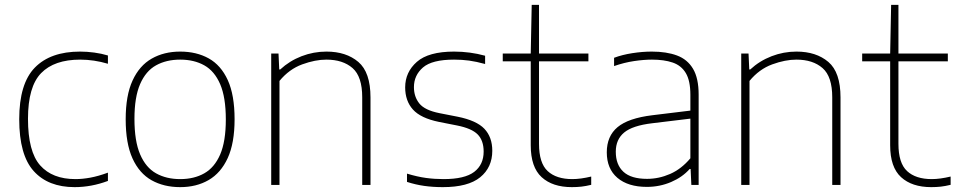

<svg xmlns="http://www.w3.org/2000/svg" viewBox="-20 -760 3930 789"><path d="M286.5 9Q178 9 118.5 -57Q59 -123 59 -270Q59 -416.5 123.2 -482.2Q187.5 -548 309 -548Q337.5 -548 367.2 -544Q397 -540 423.5 -532V-498Q366 -515 309.5 -515Q203 -515 149 -459.5Q95 -404 95 -272Q95 -137 145 -80.5Q195 -24 290 -24Q318.5 -24 351.2 -30Q384 -36 423.5 -50.5V-16.5Q355.5 9 286.5 9Z M720.5 9Q653.5 9 603 -19.2Q552.5 -47.5 524.5 -109Q496.5 -170.5 496.5 -270Q496.5 -368 524.8 -429.2Q553 -490.5 603.5 -519.2Q654 -548 720.5 -548Q787.5 -548 837.8 -520Q888 -492 916 -430.8Q944 -369.5 944 -270Q944 -172 915.8 -110.5Q887.5 -49 837.2 -20Q787 9 720.5 9ZM720.5 -24Q777.5 -24 819.5 -47.8Q861.5 -71.5 884.8 -125.2Q908 -179 908 -269Q908 -360 884.8 -414Q861.5 -468 819.5 -491.5Q777.5 -515 720.5 -515Q663.5 -515 621.2 -491.5Q579 -468 555.8 -414.5Q532.5 -361 532.5 -271.5Q532.5 -180 555.8 -125.8Q579 -71.5 621.2 -47.8Q663.5 -24 720.5 -24Z M1094.5 0V-540H1124.5L1127.5 -474.5H1131.5Q1170 -510 1219.2 -529Q1268.5 -548 1321.5 -548Q1402.5 -548 1452.5 -505.5Q1502.5 -463 1502.5 -359.5V0H1468.5V-360Q1468.5 -445.5 1428.8 -480.2Q1389 -515 1321 -515Q1275.5 -515 1222 -495.5Q1168.5 -476 1128.5 -427.5V0Z M1800 9Q1759.5 9 1723.8 4Q1688 -1 1652.5 -12.5V-46.5Q1695.5 -33.5 1730.5 -28.8Q1765.5 -24 1802.5 -24Q1890 -24 1928.8 -53.8Q1967.5 -83.5 1967.5 -137Q1967.5 -182.5 1943 -207.5Q1918.5 -232.5 1857.5 -244.5L1784 -259Q1708.5 -274.5 1676.8 -310Q1645 -345.5 1645 -401Q1645 -463.5 1693 -505.8Q1741 -548 1846 -548Q1911.5 -548 1973.5 -531V-497Q1937 -507 1907.8 -511Q1878.5 -515 1846 -515Q1755.5 -515 1718.2 -482.8Q1681 -450.5 1681 -402Q1681 -362.5 1703.2 -334.8Q1725.5 -307 1786 -295L1860 -280.5Q1938 -265 1970.5 -230.8Q2003 -196.5 2003 -140.5Q2003 -72 1953.2 -31.5Q1903.5 9 1800 9Z M2330 9Q2250.5 9 2205.8 -32Q2161 -73 2161 -163V-508H2046V-540H2161L2165 -740H2195V-540H2398V-508H2195V-169Q2195 -90 2230.5 -57Q2266 -24 2332 -24Q2365.5 -24 2409.5 -34.5V-0.5Q2387 5 2368.8 7Q2350.5 9 2330 9Z M2638 8Q2561 8 2517.2 -29.2Q2473.5 -66.5 2473.5 -134Q2473.5 -200.5 2517.8 -237.5Q2562 -274.5 2661 -286.5L2817 -305.5V-370.5Q2817 -428.5 2798.2 -459.8Q2779.5 -491 2744.2 -503Q2709 -515 2659 -515Q2626 -515 2585.5 -509Q2545 -503 2503.5 -488.5V-522.5Q2536.5 -535 2578.2 -541.5Q2620 -548 2658.5 -548Q2719 -548 2762 -532Q2805 -516 2828 -477.2Q2851 -438.5 2851 -371V0H2821L2818 -65.5H2814Q2784.5 -32 2737.8 -12Q2691 8 2638 8ZM2510.5 -136.5Q2510.5 -83 2542 -54Q2573.5 -25 2639 -25Q2687.5 -25 2733.8 -45.2Q2780 -65.5 2817 -109.5V-272.5L2660 -253.5Q2579.5 -244 2545 -215.5Q2510.5 -187 2510.5 -136.5Z M3026 0V-540H3056L3059 -474.5H3063Q3101.5 -510 3150.8 -529Q3200 -548 3253 -548Q3334 -548 3384 -505.5Q3434 -463 3434 -359.5V0H3400V-360Q3400 -445.5 3360.2 -480.2Q3320.5 -515 3252.5 -515Q3207 -515 3153.5 -495.5Q3100 -476 3060 -427.5V0Z M3807 9Q3727.5 9 3682.8 -32Q3638 -73 3638 -163V-508H3523V-540H3638L3642 -740H3672V-540H3875V-508H3672V-169Q3672 -90 3707.5 -57Q3743 -24 3809 -24Q3842.5 -24 3886.5 -34.5V-0.5Q3864 5 3845.8 7Q3827.5 9 3807 9Z"/></svg>

Font: Encode Sans Semi Expanded Thin
Style: Regular
Weight: 100
Width: 6
Designer: Multiple Designers
Foundry: Impallari Type
Version: Version 3.000; ttfautohint (v1.8.3) -l 8 -r 50 -G 200 -x 14 